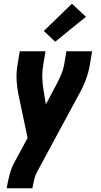

<svg xmlns="http://www.w3.org/2000/svg" viewBox="-20 -795 540 1030"><path d="M16 215 17 208Q23 174 32 140Q41 106 58 75L128 -55L79 -288Q71 -326 69 -366Q67 -406 74 -447L86 -520H224L212 -447Q206 -411 207 -376.5Q208 -342 214 -308L226 -235L283 -342Q296 -367 307.5 -393.5Q319 -420 324 -447L336 -520H474L462 -447Q455 -406 440 -366Q425 -326 403 -288L178 129Q168 148 163.5 168Q159 188 155 208L154 215ZM276 -571 215 -629 366 -775 441 -705Z"/></svg>

Font: Iosevka Term Curly Hv Obl
Style: Regular
Weight: 900
Italic angle: -9°
Designer: Belleve Invis
Foundry: Belleve Invis
Version: Version 32.3.0